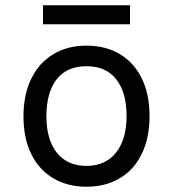

<svg xmlns="http://www.w3.org/2000/svg" viewBox="-20 -696 656 728"><path d="M69 -255Q69 -337 98.5 -397.5Q128 -458 182 -490.5Q236 -523 308 -523Q380 -523 434 -491Q488 -459 517.5 -399Q547 -339 547 -256Q547 -173 517.5 -112.5Q488 -52 434 -20Q380 12 308 12Q236 12 182 -20Q128 -52 98.5 -112Q69 -172 69 -255ZM460 -256Q460 -345 421 -395Q382 -445 308 -445Q234 -445 195 -395.5Q156 -346 156 -255Q156 -167 195.5 -117Q235 -67 308 -67Q380 -67 420 -117.5Q460 -168 460 -256ZM143 -676H473V-604H143Z"/></svg>

Font: Overpass Mono
Style: Regular
Weight: 400
Monospace: yes
Designer: Delve Withrington, Dave Bailey
Foundry: Delve Fonts
Version: Version 1.000;DELV;Overpass